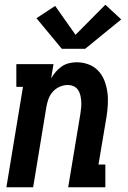

<svg xmlns="http://www.w3.org/2000/svg" viewBox="-20 -791 540 811"><path d="M7 0 77 -424H49V-520H206L196 -460Q204 -474 215.5 -487.5Q227 -501 241 -510.5Q255 -520 271.5 -524Q288 -528 304 -528Q330 -528 354 -519Q378 -510 395 -492Q412 -474 421 -450.5Q430 -427 433.5 -402Q437 -377 435.5 -350.5Q434 -324 430 -298L396 -96H425V0H268L320 -313Q322 -326 323 -339.5Q324 -353 323 -365.5Q322 -378 319 -390Q316 -402 309 -412Q302 -422 290.5 -427Q279 -432 266 -432Q249 -432 232 -424.5Q215 -417 203 -403.5Q191 -390 185 -373.5Q179 -357 176 -340L120 0ZM340 -585H241L134 -714L213 -766L299 -644L425 -771L492 -709Z"/></svg>

Font: Iosevka Gothic
Style: Bold Italic
Weight: 700
Italic angle: -9°
Monospace: yes
Designer: Belleve Invis
Foundry: Belleve Invis
Version: Version 15.5.1; ttfautohint (v1.8.4)